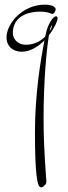

<svg xmlns="http://www.w3.org/2000/svg" viewBox="-20 -235 292 824"><path d="M172 -215C75 -215 8 -132 8 -75C8 -33 39 -13 73 -13C110 -13 144 -35 171 -62C154 24 130 169 130 333C130 519 141 555 149 565C151 568 154 569 157 569C163 569 169 563 173 559C178 554 179 550 179 541C179 536 167 411 167 274C167 110 180 -22 190 -84C213 -114 227 -144 227 -156C227 -159 227 -165 220 -165C208 -165 185 -132 176 -87C175 -84 174 -81 174 -78C156 -60 129 -43 91 -43C51 -43 35 -73 35 -93C35 -150 78 -185 153 -185C189 -185 200 -175 205 -175C210 -175 219 -187 219 -194C219 -203 209 -215 172 -215ZM199 -121C209 -138 200 -113 200 -113C200 -113 198 -108 193 -102C195 -111 197 -118 199 -121Z"/></svg>

Font: Stalemate
Style: Regular
Weight: 400
Designer: Astigmatic (AOETI)
Foundry: Astigmatic (AOETI)
Version: Version 001.000